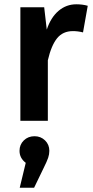

<svg xmlns="http://www.w3.org/2000/svg" viewBox="-20 -563 432 895"><path d="M389 -536 367 -412Q343 -418 320 -418Q273 -418 246 -384.5Q219 -351 203 -282V0H75V-529H186L198 -425Q217 -482 253 -512.5Q289 -543 336 -543Q365 -543 389 -536ZM210 140Q210 156 204.5 172.5Q199 189 183 221L139 312H72L100 196Q71 174 71 140Q71 111 91 91.5Q111 72 141 72Q170 72 190 91.5Q210 111 210 140Z"/></svg>

Font: Fira Sans Medium
Style: Regular
Weight: 500
Designer: bBox Type GmbH & Carrois Corporate GbR & Edenspiekermann AG
Foundry: bBox Type GmbH & Carrois Corporate GbR & Edenspiekermann AG
Version: Version 4.301